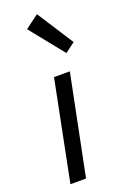

<svg xmlns="http://www.w3.org/2000/svg" viewBox="-151 -831 570 878"><g transform="rotate(-20 133.5 -391.5)"><path d="M219 -570 87 -734 153 -783 267 -606ZM31 0 128 -486H205L107 0Z"/></g></svg>

Font: TypoPRO Source Sans Pro
Style: Italic
Weight: 400
Italic angle: -11°
Designer: Paul D. Hunt
Foundry: Adobe Systems Incorporated
Version: Version 1.075;PS 2.000;hotconv 1.0.86;makeotf.lib2.5.63406